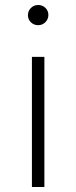

<svg xmlns="http://www.w3.org/2000/svg" viewBox="-20 -750 305 770"><path d="M162 -661Q150 -649 133 -649Q116 -649 104 -660.5Q92 -672 92 -689Q92 -706 104 -718Q116 -730 133 -730Q150 -730 162 -718.5Q174 -707 174 -690Q174 -673 162 -661ZM108 0V-522H158V0Z"/></svg>

Font: mBank Light
Style: Regular
Weight: 300
Designer: Julieta Ulanovsky
Foundry: Julieta Ulanovsky
Version: Version 7.200;PS 007.200;hotconv 1.0.88;makeotf.lib2.5.64775